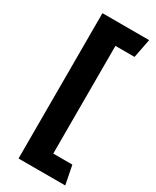

<svg xmlns="http://www.w3.org/2000/svg" viewBox="-201 -752 729 897"><g transform="rotate(30 163.0 -304.0)"><path d="M198 -594V-13H301L321 88H69V-696H321L301 -594Z"/></g></svg>

Font: Palanquin Dark
Style: Regular
Weight: 400
Designer: Pria Ravichandran
Version: Version 1.001